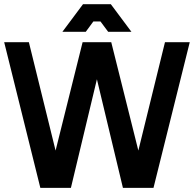

<svg xmlns="http://www.w3.org/2000/svg" viewBox="-25 -903 932 923"><path d="M168.9 0 -4.9 -700.2H113.8L242.2 -179.2L372.1 -700.2H509.8L640.1 -179.2L768.1 -700.2H887.2L712.9 0H565.9L440.9 -522L315.9 0ZM274.9 -750 374 -882.8H507.8L606.9 -750H495.1L458 -799.8H423.8L387.2 -750Z"/></svg>

Font: Cakra Normal
Style: Regular
Weight: 400
Designer: Lucia Kollert, Vojtech Kollert
Foundry: OoM Type
Version: Version 1.000;Glyphs 3.1.1 (3148)